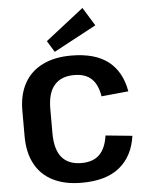

<svg xmlns="http://www.w3.org/2000/svg" viewBox="-63 -1023 832 1083"><g transform="rotate(-5 353.0 -481.0)"><path d="M356 10Q261 10 194 -23.5Q127 -57 92 -122Q57 -187 57 -280V-424Q57 -515 92.5 -579Q128 -643 195.5 -676.5Q263 -710 357 -710Q494 -710 568.5 -651Q643 -592 662 -481L509 -466Q498 -534 463 -566.5Q428 -599 365 -599Q292 -599 253.5 -555Q215 -511 215 -421V-283Q215 -191 252.5 -146Q290 -101 364 -101Q430 -101 466 -136.5Q502 -172 512 -244L663 -229Q647 -115 571 -52.5Q495 10 356 10ZM509 -868 268 -739 229 -803 445 -972Z"/></g></svg>

Font: Pathway Extreme 28pt
Style: Bold
Weight: 700
Designer: Eduardo Rodriguez Tunni
Foundry: Eduardo Rodriguez Tunni
Version: Version 1.001;gftools[0.9.26]